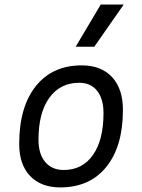

<svg xmlns="http://www.w3.org/2000/svg" viewBox="-20 -815 626 845"><path d="M245.1 9.8Q160.2 9.8 112.3 -40.8Q64.5 -91.3 64.5 -181.2Q64.5 -344.2 137.5 -435.8Q210.4 -527.3 339.8 -527.3Q425.3 -527.3 473.1 -475.8Q521 -424.3 521 -331.5Q521 -170.9 448 -80.6Q375 9.8 245.1 9.8ZM260.3 -66.9Q342.8 -66.9 389.2 -133.1Q435.5 -199.2 435.5 -317.4Q435.5 -379.9 407.5 -415.3Q379.4 -450.7 328.6 -450.7Q244.6 -450.7 197 -384.5Q149.4 -318.4 149.4 -200.2Q149.4 -137.2 179 -102.1Q208.5 -66.9 260.3 -66.9ZM313 -609.4 423.3 -794.9H524.4L395 -609.4Z"/></svg>

Font: CaskaydiaCove NFP SemiLight
Style: Italic
Weight: 350
Italic angle: -10°
Designer: Aaron Bell
Foundry: Saja Typeworks
Version: Version 2111.001; VTT 6.35;Nerd Fonts 3.1.1